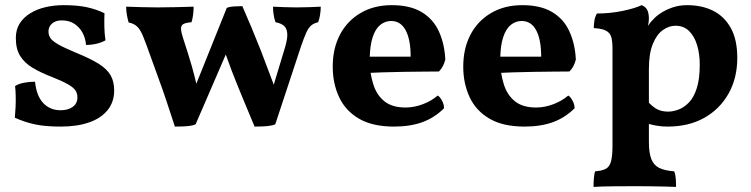

<svg xmlns="http://www.w3.org/2000/svg" viewBox="-20 -487 2941 752"><path d="M389.2 -435.1Q388.2 -410.2 388.7 -382.6Q389.2 -355 393.1 -329.1Q378.9 -320.8 358.9 -315.9Q338.9 -311 316.9 -311Q314.9 -336.9 303.5 -358.4Q292 -379.9 271.5 -393.6Q251 -407.2 221.2 -407.2Q198.2 -407.2 184.1 -395Q169.9 -382.8 169.9 -363.8Q169.9 -350.1 177 -338.6Q184.1 -327.1 207.5 -313.5Q231 -299.8 279.3 -279.8Q335.9 -256.8 367.9 -236.3Q399.9 -215.8 413.6 -191.4Q427.2 -167 427.2 -132.8Q427.2 -87.9 401.6 -55.9Q376 -23.9 329.1 -7.6Q282.2 8.8 218.3 8.8Q156.2 8.8 116.2 0Q76.2 -8.8 38.1 -25.9Q40 -44.9 41 -67.4Q42 -89.8 41.5 -111.8Q41 -133.8 39.1 -149.9Q53.2 -159.2 75.2 -163.1Q97.2 -167 117.2 -167Q123 -110.8 149.7 -83Q176.3 -55.2 217.3 -55.2Q247.1 -55.2 265.1 -68.6Q283.2 -82 283.2 -105Q283.2 -121.1 275.6 -132.6Q268.1 -144 247.6 -156Q227.1 -168 187 -184.1Q140.1 -202.1 108.2 -221.2Q76.2 -240.2 59.1 -267.6Q42 -294.9 42 -337.9Q42 -371.1 57.1 -395Q72.3 -418.9 98.6 -435.1Q125 -451.2 158.4 -459Q191.9 -466.8 229 -466.8Q282.2 -466.8 319.1 -459Q356 -451.2 389.2 -435.1Z M864.3 -273.4 746.1 0Q738.3 3.9 723.6 5.9Q709 7.8 693.6 8.3Q678.2 8.8 665 8.8Q649.9 -37.1 633.5 -86.7Q617.2 -136.2 599.6 -183.6Q582 -231 567.6 -272Q553.2 -313 542 -340.8Q531.2 -369.1 518.1 -382.1Q504.9 -395 483.9 -398.9Q480 -411.1 477.1 -428Q474.1 -444.8 474.1 -460.9Q503.9 -460 533.4 -459Q563 -458 597.2 -458Q635.3 -458 671.1 -459Q707 -460 738.3 -460.9Q738.3 -444.8 736.1 -428Q733.9 -411.1 730 -399.9Q706.1 -397.9 697 -392.1Q688 -386.2 689 -372.6Q689.9 -358.9 698.2 -334Q714.4 -285.2 731.4 -227.5Q740.7 -194.3 749 -159.2L868.2 -456.1Q879.9 -460.9 897 -461.9Q914.1 -462.9 929.2 -462.9Q965.3 -380.9 1002 -288.1Q1027.8 -220.7 1052.2 -155.3L1096.2 -300.8Q1106.9 -336.9 1105 -356.9Q1103 -377 1091.6 -386.5Q1080.1 -396 1059.1 -399.9Q1054.2 -414.1 1051.8 -429.4Q1049.3 -444.8 1049.3 -460.9Q1068.4 -460 1091.8 -459Q1115.2 -458 1141.1 -458Q1169.9 -458 1193.1 -459Q1216.3 -460 1236.3 -460.9Q1236.3 -445.8 1233.6 -429Q1231 -412.1 1226.1 -399.9Q1209 -396 1198.5 -387Q1188 -377.9 1179.4 -358.9Q1170.9 -339.8 1159.2 -306.2L1058.1 0Q1049.3 3.9 1034.7 5.9Q1020 7.8 1004.6 8.3Q989.3 8.8 977.1 8.8Q952.1 -50.8 929.7 -105Q907.2 -159.2 887.7 -209.5Q875.5 -241.7 864.3 -273.4Z M1428.2 -265.1H1588.4Q1588.4 -332 1568.8 -368.4Q1549.3 -404.8 1512.2 -404.8Q1488.3 -404.8 1469.2 -389.4Q1450.2 -374 1439.5 -340.8Q1429.7 -311 1428.2 -265.1ZM1431.6 -201.7Q1435.1 -179.7 1441.4 -159.2Q1454.1 -116.2 1484.6 -91.1Q1515.1 -65.9 1568.4 -65.9Q1602.1 -65.9 1636.2 -78.9Q1670.4 -91.8 1694.3 -112.8Q1703.1 -107.9 1711.2 -93Q1719.2 -78.1 1719.2 -63Q1682.1 -25.9 1634.3 -8.5Q1586.4 8.8 1523.4 8.8Q1439 8.8 1386 -22.2Q1333 -53.2 1308.1 -106.7Q1283.2 -160.2 1283.2 -226.1Q1283.2 -296.9 1311.3 -350.8Q1339.4 -404.8 1391.8 -435.8Q1444.3 -466.8 1514.2 -466.8Q1586.4 -466.8 1631.8 -439.5Q1677.2 -412.1 1699.2 -363.5Q1721.2 -314.9 1724.1 -253.9Q1717.3 -225.1 1699.2 -207Q1674.3 -207 1638.2 -206.5Q1602.1 -206.1 1560.5 -205.6Q1519 -205.1 1476.6 -203.6Q1453.6 -202.6 1431.6 -201.7Z M1939.5 -265.1H2099.6Q2099.6 -332 2080.1 -368.4Q2060.5 -404.8 2023.4 -404.8Q1999.5 -404.8 1980.5 -389.4Q1961.4 -374 1950.7 -340.8Q1940.9 -311 1939.5 -265.1ZM1942.9 -201.7Q1946.3 -179.7 1952.6 -159.2Q1965.3 -116.2 1995.8 -91.1Q2026.4 -65.9 2079.6 -65.9Q2113.3 -65.9 2147.5 -78.9Q2181.6 -91.8 2205.6 -112.8Q2214.4 -107.9 2222.4 -93Q2230.5 -78.1 2230.5 -63Q2193.4 -25.9 2145.5 -8.5Q2097.7 8.8 2034.7 8.8Q1950.2 8.8 1897.2 -22.2Q1844.2 -53.2 1819.3 -106.7Q1794.4 -160.2 1794.4 -226.1Q1794.4 -296.9 1822.5 -350.8Q1850.6 -404.8 1903.1 -435.8Q1955.6 -466.8 2025.4 -466.8Q2097.7 -466.8 2143.1 -439.5Q2188.5 -412.1 2210.4 -363.5Q2232.4 -314.9 2235.4 -253.9Q2228.5 -225.1 2210.4 -207Q2185.5 -207 2149.4 -206.5Q2113.3 -206.1 2071.8 -205.6Q2030.3 -205.1 1987.8 -203.6Q1964.8 -202.6 1942.9 -201.7Z M2517.6 -385.7Q2528.8 -401.9 2538.6 -411.1Q2549.8 -423.8 2569.3 -436.5Q2588.9 -449.2 2614.7 -458Q2640.6 -466.8 2670.9 -466.8Q2729.5 -466.8 2773.2 -444.8Q2816.9 -422.9 2842.3 -377.4Q2867.7 -332 2867.7 -259.8Q2867.7 -181.2 2833.3 -120.1Q2798.8 -59.1 2737.8 -25.1Q2676.8 8.8 2594.7 8.8Q2571.8 8.8 2552.7 5.4Q2538.1 2.9 2521.5 -1.5V68.8Q2521.5 111.8 2531 136Q2540.5 160.2 2562 170.7Q2583.5 181.2 2620.6 184.1Q2625.5 195.8 2626.7 211.9Q2627.9 228 2627.9 245.1Q2610.8 244.1 2585.2 243.7Q2559.6 243.2 2530.5 242.7Q2501.5 242.2 2473.6 242.2Q2428.7 242.2 2380.6 242.7Q2332.5 243.2 2304.7 245.1Q2304.7 224.1 2306.2 209.5Q2307.6 194.8 2310.5 184.1Q2337.9 182.1 2352.8 174.1Q2367.7 166 2373.3 144.5Q2378.9 123 2378.9 84V-295.9Q2378.9 -325.2 2374.3 -341.6Q2369.6 -357.9 2354.2 -366.5Q2338.9 -375 2305.7 -377Q2305.7 -392.1 2308.1 -406.5Q2310.5 -420.9 2317.9 -434.1Q2370.6 -434.1 2420.2 -444.6Q2469.7 -455.1 2492.7 -466.8Q2506.8 -461.9 2514.2 -449.5Q2521.5 -437 2521.5 -413.1Q2521.5 -400.4 2517.6 -385.7ZM2521.5 -84.5Q2534.2 -71.3 2547.9 -62.5Q2567.9 -49.8 2596.7 -49.8Q2614.7 -49.8 2636.2 -57.4Q2657.7 -64.9 2677.2 -84.5Q2696.8 -104 2708.7 -140.4Q2720.7 -176.8 2720.7 -233.9Q2720.7 -275.9 2710.2 -310.5Q2699.7 -345.2 2678.7 -365.7Q2657.7 -386.2 2625.5 -386.2Q2600.6 -386.2 2576.7 -369.6Q2552.7 -353 2537.1 -315.4Q2521.5 -277.8 2521.5 -216.3Z"/></svg>

Font: Ekush
Style: Regular
Weight: 400
Designer: Jayed Ahsan Saad & S M Khalid Hossain
Foundry: Codepotro
Version: Codepotro Ekush; Version 0.600